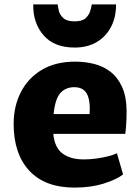

<svg xmlns="http://www.w3.org/2000/svg" viewBox="-20 -844 636 872"><path d="M319 8Q184 8 113 -68.8Q42 -145.5 42 -281Q42 -362 75 -426Q108 -490 170.2 -527Q232.5 -564 321 -564Q365.5 -564 407 -553.8Q448.5 -543.5 481.5 -518.2Q514.5 -493 534.5 -449Q554.5 -405 555 -338Q555 -308 553.2 -281Q551.5 -254 549 -236H222Q228 -173.5 264 -146.8Q300 -120 361 -120Q388 -120 417.5 -124Q447 -128 472.2 -134.5Q497.5 -141 511 -148L539 -52Q511.5 -29.5 452.5 -10.8Q393.5 8 319 8ZM317 -448Q278.5 -448 254.5 -421.8Q230.5 -395.5 223.5 -326H387Q391 -387 374.8 -417.5Q358.5 -448 317 -448ZM319 -628Q226 -628 177.8 -683.8Q129.5 -739.5 131 -824H242Q243 -812.5 247.5 -794.2Q252 -776 268 -761.5Q284 -747 319 -747Q353 -747 368.8 -761.5Q384.5 -776 389.8 -794.2Q395 -812.5 397 -824H507Q507.5 -767.5 485 -723.2Q462.5 -679 420.2 -653.5Q378 -628 319 -628Z"/></svg>

Font: Merriweather Sans ExtraBold
Style: Regular
Weight: 800
Designer: Eben Sorkin
Foundry: Eben Sorkin
Version: Version 2.001; ttfautohint (v1.8.3)